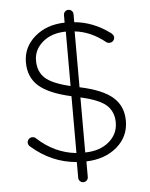

<svg xmlns="http://www.w3.org/2000/svg" viewBox="-58 -810 748 959"><g transform="rotate(-5 316.0 -330.0)"><path d="M297 -738Q297 -748 304 -755Q311 -762 321 -762Q331 -762 338 -755Q345 -748 345 -738V-698Q439 -690 523 -628Q537 -617 537 -605Q537 -595 529.5 -587.5Q522 -580 511 -580Q501 -580 493 -587Q423 -643 343 -652V-372Q457 -348 508 -303.5Q559 -259 559 -185Q559 -106 499 -54.5Q439 -3 345 0V78Q345 88 338 95Q331 102 321 102Q311 102 304 95Q297 88 297 78V-1Q172 -11 72 -98Q61 -107 61 -119Q61 -129 68.5 -136.5Q76 -144 86 -144Q97 -144 104 -137Q190 -57 299 -46V-331Q187 -356 137 -400Q87 -444 87 -519Q87 -595 146.5 -646.5Q206 -698 297 -700ZM508 -181Q508 -235 472.5 -267.5Q437 -300 343 -321V-45Q417 -46 462.5 -84.5Q508 -123 508 -181ZM138 -523Q138 -469 172 -436.5Q206 -404 299 -382V-655Q227 -654 182.5 -616Q138 -578 138 -523Z"/></g></svg>

Font: Quicksand
Style: Regular
Weight: 400
Designer: Andrew Paglinawan
Foundry: Andrew Paglinawan
Version: 1.002